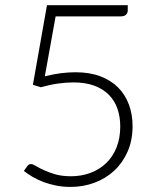

<svg xmlns="http://www.w3.org/2000/svg" viewBox="-20 -728 620 756"><path d="M483 -687Q483 -677 476.2 -670.2Q469.5 -663.5 455 -663.5H199L156.5 -427.5Q190 -436 220 -439.8Q250 -443.5 277.5 -443.5Q332.5 -443.5 374.5 -427.8Q416.5 -412 444.8 -383.8Q473 -355.5 487.5 -316.5Q502 -277.5 502 -231.5Q502 -175.5 482.5 -131.2Q463 -87 429.8 -56Q396.5 -25 352 -8.5Q307.5 8 257.5 8Q228 8 201.5 2.8Q175 -2.5 151.5 -11.2Q128 -20 108.5 -31.5Q89 -43 74 -55L88 -74.5Q93 -82 102.5 -82Q109 -82 121.2 -74.5Q133.5 -67 152.8 -58Q172 -49 198.2 -41.5Q224.5 -34 259.5 -34Q300.5 -34 336 -47.2Q371.5 -60.5 397.8 -85.5Q424 -110.5 438.8 -147.2Q453.5 -184 453.5 -230.5Q453.5 -268.5 442.2 -300.5Q431 -332.5 408.2 -355.2Q385.5 -378 350.8 -390.8Q316 -403.5 269 -403.5Q240.5 -403.5 208.5 -399Q176.5 -394.5 140.5 -384.5L109.5 -394L165 -707.5H483Z"/></svg>

Font: o
Style: Regular
Weight: 300
Designer: Lukasz Dziedzic
Foundry: Lukasz Dziedzic
Version: Version 1.104; Western+Polish opensource; ttfautohint (v1.8.